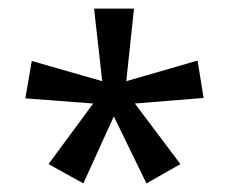

<svg xmlns="http://www.w3.org/2000/svg" viewBox="-20 -780 535 447"><path d="M292 -760H199L218 -591L54 -638L39 -551L197 -539L93 -398L174 -353L245 -509L321 -353L400 -398L294 -539L454 -552L440 -639L274 -591Z"/></svg>

Font: Noto Sans Armenian SemiCondensed
Style: Regular
Weight: 400
Width: 4
Designer: Monotype Design Team
Foundry: Monotype Imaging Inc.
Version: Version 2.008